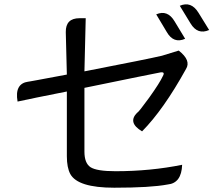

<svg xmlns="http://www.w3.org/2000/svg" viewBox="-20 -840 1040 896"><path d="M709 -773Q762 -796 795 -740L844 -659Q790 -635 758 -691L709 -773ZM819 -813Q872 -836 906 -781L956 -700Q902 -676 869 -731L819 -813ZM292 -111V-413Q130 -381 62 -366Q47 -450 112 -459Q101 -456 292 -492L287 -690Q286 -755 351 -755H380L374 -507Q673 -565 736 -580L814 -604Q873 -558 848 -518Q743 -328 643 -227Q574 -268 620 -314Q626 -315 676 -384Q726 -454 740 -485Q752 -506 728 -502Q695 -496 374 -430V-132Q374 -79 402 -60Q431 -41 519 -41Q682 -41 830 -71Q827 15 762 21Q683 36 513 36Q343 36 308 -28Q292 -58 292 -111Z"/></svg>

Font: Swei Toothpaste CJK TC
Style: Regular
Weight: 400
Version: Version 1.0